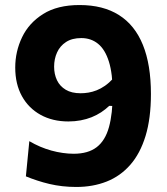

<svg xmlns="http://www.w3.org/2000/svg" viewBox="-20 -722 657 755"><path d="M280 13.2Q251.9 13.2 225.4 10.2Q199 7.2 174.4 1.4Q149.7 -4.4 126.5 -12.1Q103.2 -19.7 81.8 -28.5L95.3 -166.9Q115.9 -154.8 137.8 -145.4Q159.7 -136.1 182.1 -129.9Q204.5 -123.7 226.7 -120.6Q248.9 -117.4 269.6 -117.4Q326.6 -117.4 360.2 -143.3Q393.9 -169.2 408.5 -222.1Q423.2 -275 423.2 -355.9Q423.2 -432 408.2 -479.8Q393.2 -527.6 365.5 -549.9Q337.9 -572.3 299.6 -572.3Q263.2 -572.3 239.5 -556.7Q215.8 -541.2 204.3 -515.6Q192.8 -490.1 192.8 -459.8Q192.8 -430.1 204.1 -406.5Q215.4 -382.9 238.5 -369.1Q261.5 -355.3 297.2 -355.3Q312.2 -355.3 327.9 -357.9Q343.7 -360.5 360 -366.9Q376.4 -373.3 392.8 -384.7Q409.2 -396.2 425.6 -413.8Q443.8 -391.1 449.6 -375.8Q455.3 -360.5 449.6 -344.8Q443.8 -329.1 426.9 -305.1L409.7 -305.8Q395.1 -292 377.7 -280.5Q360.2 -269.1 340.1 -261Q320 -253 297 -248.7Q274 -244.4 248.9 -244.4Q186.8 -244.4 139.7 -270.4Q92.5 -296.4 66.2 -343.9Q39.9 -391.5 39.9 -456.5Q39.9 -519.5 66.9 -575.7Q93.8 -631.9 149.8 -667Q205.7 -702.2 292.8 -702.2Q385.7 -702.2 448.1 -662.6Q510.5 -623.1 542 -545.2Q573.5 -467.4 573.5 -352.3Q573.5 -256.8 552.4 -187.5Q531.2 -118.1 492.2 -73.8Q453.3 -29.4 399.4 -8.1Q345.5 13.2 280 13.2Z"/></svg>

Font: Commissioner Thin
Style: Regular
Weight: 100
Designer: Kostas Bartsokas
Foundry: Kostas Bartsokas
Version: Version 1.001;gftools[0.9.23]